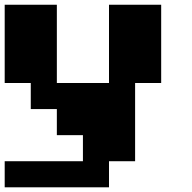

<svg xmlns="http://www.w3.org/2000/svg" viewBox="-20 -798 818 818"><path d="M666.7 -777.8V-444.4H555.6V-111.1H444.4V0H0V-111.1H333.3V-222.2H222.2V-333.3H111.1V-444.4H0V-777.8H222.2V-444.4H444.4V-777.8Z"/></svg>

Font: Pixeloid Sans
Style: Bold
Weight: 700
Monospace: yes
Designer: GGBot
Version: 0.3